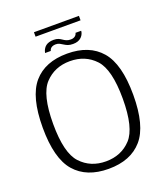

<svg xmlns="http://www.w3.org/2000/svg" viewBox="-154 -963 933 1073"><g transform="rotate(-20 312.5 -426.0)"><path d="M307 4.5Q438.5 4.5 507.5 -75Q576.5 -154.5 576.5 -337.5Q576.5 -520.5 507.5 -600.5Q438.5 -680.5 307 -680.5Q175.5 -680.5 106.8 -600.8Q38 -521 38 -337.5Q38 -154.5 107 -75Q176 4.5 307 4.5ZM307 -40Q216 -40 158 -102Q100 -164 100 -337.5Q100 -511.5 158 -573.5Q216 -635.5 307 -635.5Q398.5 -635.5 456.2 -573.5Q514 -511.5 514 -337.5Q514 -164 456.2 -102Q398.5 -40 307 -40ZM358 -719.5Q374.5 -719.5 385.8 -723.5Q397 -727.5 404.5 -733.8Q412 -740 416.5 -747.2Q421 -754.5 423.2 -761.5Q425.5 -768.5 425 -773.5H391.5Q391 -768.5 387 -762.2Q383 -756 375 -751.8Q367 -747.5 355.5 -747.5Q340 -747.5 329.5 -752Q319 -756.5 310 -763Q301 -769.5 290.2 -774Q279.5 -778.5 262.5 -778.5Q247.5 -778.5 235.8 -775Q224 -771.5 216.2 -765.5Q208.5 -759.5 203.8 -752.2Q199 -745 196.5 -738Q194 -731 193 -725.5H227Q228 -730.5 232 -736.8Q236 -743 244.5 -747Q253 -751 265 -751Q278 -751 287.5 -746.2Q297 -741.5 306.2 -735.2Q315.5 -729 327.5 -724.2Q339.5 -719.5 358 -719.5ZM174.5 -829.5H442V-856H174.5Z"/></g></svg>

Font: Anybody Thin Light
Style: Regular
Weight: 300
Version: Version 1.113;gftools[0.9.25]